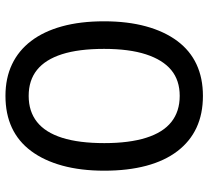

<svg xmlns="http://www.w3.org/2000/svg" viewBox="-50 -704 763 703"><g transform="rotate(-90 331.5 -352.5)"><path d="M332 9Q266 9 215.5 -14.5Q165 -38 129.5 -84.5Q94 -131 76 -198.5Q58 -266 58 -352Q58 -438 76.5 -505.5Q95 -573 130 -620Q165 -667 215.5 -690.5Q266 -714 332 -714Q397 -714 447.5 -690Q498 -666 533 -620Q568 -574 586.5 -507Q605 -440 605 -353Q605 -267 586.5 -199.5Q568 -132 533 -85Q498 -38 447.5 -14.5Q397 9 332 9ZM332 -76Q389 -76 426.5 -107Q464 -138 484 -199.5Q504 -261 504 -353Q504 -446 484.5 -507Q465 -568 427 -598.5Q389 -629 332 -629Q275 -629 236.5 -598.5Q198 -568 178.5 -506.5Q159 -445 159 -352Q159 -261 178.5 -199Q198 -137 236.5 -106.5Q275 -76 332 -76Z"/></g></svg>

Font: Nunito Sans 10pt Condensed SemiBold
Style: Regular
Weight: 600
Width: 3
Designer: Vernon Adams
Foundry: Vernon Adams
Version: Version 3.101;gftools[0.9.27]